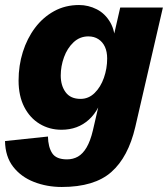

<svg xmlns="http://www.w3.org/2000/svg" viewBox="-41 -530 669 765"><path d="M205 215Q146 215 94.5 195Q43 175 11.5 134.5Q-20 94 -21 32L150 14Q151 56 167 80.5Q183 105 226 105Q250 105 269.5 94Q289 83 304 57.5Q319 32 329 -10L366 -170H374Q358 -94 313.5 -53.5Q269 -13 204 -13Q156 -13 117 -36.5Q78 -60 55.5 -104Q33 -148 33 -209Q33 -269 50 -323Q67 -377 98.5 -419Q130 -461 174.5 -485.5Q219 -510 274 -510Q311 -510 344.5 -493Q378 -476 398.5 -440.5Q419 -405 418 -350L398 -325L438 -500H608L498 -24Q470 96 402.5 155.5Q335 215 205 215ZM280 -136Q312 -136 336 -159.5Q360 -183 373 -220Q386 -257 386 -297Q386 -324 377 -343.5Q368 -363 351 -374Q334 -385 311 -385Q277 -385 252 -361.5Q227 -338 214 -302Q201 -266 201 -229Q201 -189 220.5 -162.5Q240 -136 280 -136Z"/></svg>

Font: Kantumruy Pro
Style: Italic
Weight: 400
Italic angle: -13°
Designer: Sovichet Tep
Foundry: Sovichet Tep
Version: Version 1.002